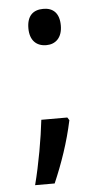

<svg xmlns="http://www.w3.org/2000/svg" viewBox="-51 -583 392 743"><g transform="rotate(-5 145.5 -211.5)"><path d="M146 -409C181 -409 208 -432 208 -480C208 -528 184 -550 146 -550C106 -550 82 -528 82 -480C82 -433 107 -409 146 -409ZM202 -123H101C93 -52 76 46 55 127H131C163 53 191 -27 209 -112Z"/></g></svg>

Font: Noto Sans Gurmukhi UI Condensed Medium
Style: Regular
Weight: 500
Width: 3
Designer: Jelle Bosma - Monotype Design Team
Foundry: Monotype Imaging Inc.
Version: Version 2.004